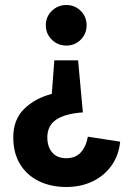

<svg xmlns="http://www.w3.org/2000/svg" viewBox="-20 -732 533 767"><path d="M292 -491 311 -283Q240 -278 204.5 -254Q169 -230 169 -183Q169 -146 188.5 -123Q208 -100 245 -100Q283 -100 304 -124.5Q325 -149 331 -186L460 -166Q455 -113 426.5 -72Q398 -31 351 -8Q304 15 245 15Q183 15 135 -8.5Q87 -32 60 -76.5Q33 -121 33 -183Q33 -254 76 -296.5Q119 -339 187 -357L197 -491ZM245 -712Q279 -712 302.5 -688.5Q326 -665 326 -631Q326 -597 302.5 -573.5Q279 -550 245 -550Q211 -550 187 -573.5Q163 -597 163 -631Q163 -665 187 -688.5Q211 -712 245 -712Z"/></svg>

Font: Zen Kaku Gothic Antique Black
Style: Regular
Weight: 900
Designer: Yoshimichi Ohira
Foundry: Positype
Version: Version 1.001